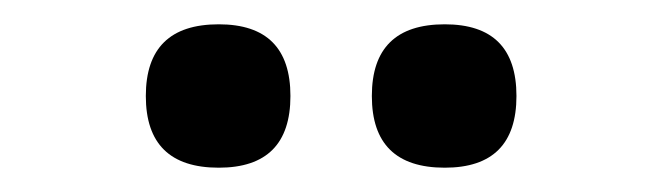

<svg xmlns="http://www.w3.org/2000/svg" viewBox="-20 -733 545 158"><path d="M346 -595Q286 -595 286 -654Q286 -713 346 -713Q405 -713 405 -654Q405 -595 346 -595ZM160 -595Q100 -595 100 -654Q100 -713 160 -713Q219 -713 219 -654Q219 -595 160 -595Z"/></svg>

Font: Chiron GoRound TC M
Style: Regular
Weight: 500
Designer: Ryoko NISHIZUKA 西塚涼子 (kana, bopomofo & ideographs); Paul D. Hunt (Latin, Greek & Cyrillic); Sandoll Communications 산돌커뮤니
Foundry: Adobe
Version: Version 1.000;hotconv 1.1.1;makeotfexe 2.6.0